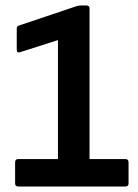

<svg xmlns="http://www.w3.org/2000/svg" viewBox="-20 -679 501 699"><path d="M47 0Q35 0 35 -11V-88Q35 -100 47 -100H191V-533L53 -489Q41 -485 41 -498V-574Q41 -584 49 -586L260 -657Q268 -659 275 -659H294Q306 -659 306 -649V-100H436Q448 -100 448 -88V-11Q448 0 436 0Z"/></svg>

Font: Sofia Sans Semi Condensed
Style: Bold
Weight: 700
Designer: Botio Nikoltchev, Ani Petrova
Foundry: lettersoup
Version: Version 4.100; ttfautohint (v1.8.4.7-5d5b)